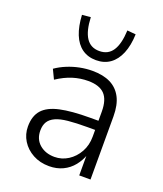

<svg xmlns="http://www.w3.org/2000/svg" viewBox="-138 -829 790 928"><g transform="rotate(20 257.5 -365.0)"><path d="M224 8Q177 8 140.5 -12Q104 -32 83.5 -65Q63 -98 63 -138Q63 -192 90.5 -223Q118 -254 177 -267Q236 -280 331 -280H386V-233H335Q276 -233 236 -229Q196 -225 172 -214Q148 -203 137 -185Q126 -167 126 -140Q126 -95 156.5 -69Q187 -43 233 -43Q271 -43 303 -63.5Q335 -84 354.5 -119Q374 -154 374 -198V-327Q374 -388 347 -416Q320 -444 262 -444Q222 -444 183.5 -432Q145 -420 104 -393L81 -441Q107 -459 137.5 -471.5Q168 -484 200.5 -490.5Q233 -497 265 -497Q320 -497 357.5 -478.5Q395 -460 415 -422Q435 -384 435 -324V0H377V-111H381Q370 -77 348 -49.5Q326 -22 294.5 -7Q263 8 224 8ZM262 -551Q220 -551 190 -572.5Q160 -594 143.5 -635Q127 -676 124 -734L168 -738Q171 -668 194 -633Q217 -598 262 -598Q307 -598 330 -633Q353 -668 356 -738L400 -734Q398 -676 381 -635Q364 -594 334 -572.5Q304 -551 262 -551Z"/></g></svg>

Font: Nunito Sans 10pt SemiCondensed Light
Style: Regular
Weight: 300
Width: 4
Designer: Vernon Adams
Foundry: Vernon Adams
Version: Version 3.101;gftools[0.9.27]